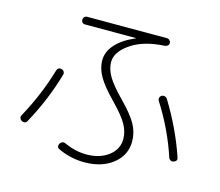

<svg xmlns="http://www.w3.org/2000/svg" viewBox="-109 -878 1217 1063"><g transform="rotate(15 500.0 -346.0)"><path d="M262.7 -693.4Q253.9 -693.4 248 -699.7Q242.2 -706.1 242.2 -714.8Q242.2 -723.6 248.5 -730.5Q254.9 -737.3 263.7 -737.3H721.7Q730.5 -737.3 737.3 -730.5Q744.1 -723.6 744.1 -714.8Q744.1 -706.1 737.3 -700.2Q730.5 -694.3 720.7 -693.4Q602.5 -687.5 529.8 -638.2Q457 -588.9 457 -530.3Q457 -490.2 481.4 -448.7Q505.9 -407.2 566.4 -345.7Q633.8 -277.3 658.7 -231.4Q683.6 -185.5 683.6 -134.8Q683.6 -55.7 620.1 -5.4Q556.6 44.9 457 44.9Q378.9 44.9 307.6 11.7Q288.1 3.9 296.9 -17.6Q300.8 -25.4 309.6 -29.8Q318.4 -34.2 326.2 -30.3Q393.6 0 456.1 0Q533.2 0 583 -38.1Q632.8 -76.2 632.8 -134.8Q632.8 -175.8 610.8 -216.3Q588.9 -256.8 524.4 -323.2Q460 -388.7 433.6 -434.6Q407.2 -480.5 407.2 -527.3Q407.2 -576.2 445.3 -618.7Q483.4 -661.1 554.7 -691.4Q555.7 -691.4 555.7 -692.4Q555.7 -693.4 553.7 -693.4ZM905.3 -101.6Q855.5 -252.9 767.6 -390.6Q762.7 -398.4 765.1 -407.7Q767.6 -417 776.4 -421.9Q784.2 -425.8 793.5 -423.3Q802.7 -420.9 807.6 -413.1Q896.5 -269.5 949.2 -114.3Q956.1 -94.7 933.6 -86.9Q924.8 -84 916.5 -88.4Q908.2 -92.8 905.3 -101.6ZM64.5 -85.9Q56.6 -89.8 53.2 -98.6Q49.8 -107.4 53.7 -115.2Q130.9 -254.9 174.8 -404.3Q181.6 -426.8 203.1 -420.9Q211.9 -418.9 216.8 -410.6Q221.7 -402.3 218.8 -392.6Q173.8 -237.3 95.7 -95.7Q86.9 -77.1 64.5 -85.9Z"/></g></svg>

Font: Rounded Mgen+ 1mn light
Style: Regular
Weight: 200
Designer: [Source Han Sans]
Ryoko NISHIZUKA  (kana & ideographs); Paul D. Hunt (Latin, Greek & Cyrillic); Wenlong ZHANG  (bopomofo
Version: Version 1.059.20150602